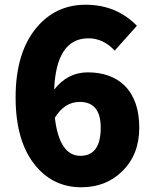

<svg xmlns="http://www.w3.org/2000/svg" viewBox="-20 -778 649 812"><path d="M406 -238Q406 -347 317 -347Q253 -347 212 -280Q231 -119 320 -119Q406 -119 406 -238ZM465 -564Q417 -616 354 -616Q218 -616 209 -399Q266 -472 351 -472Q449 -472 507 -416Q569 -354 569 -238Q569 -123 496 -53Q428 14 324 14Q208 14 133 -74Q46 -176 46 -366Q46 -557 136 -663Q217 -758 342 -758Q472 -758 559 -669Z"/></svg>

Font: Source Han Sans CN Heavy
Style: Bold
Weight: 900
Designer: Ryoko NISHIZUKA (kana & ideographs); Paul D. Hunt (Latin, Greek & Cyrillic); Wenlong ZHANG (bopomofo); Sandoll Communica
Foundry: Adobe Systems Incorporated
Version: Version 1.000;PS 1;hotconv 1.0.78;makeotf.lib2.5.61930